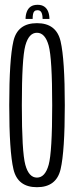

<svg xmlns="http://www.w3.org/2000/svg" viewBox="-20 -776 312 800"><path d="M134 4Q215 4 232.5 -71Q250 -146 250 -337.5Q250 -528 232.5 -603.8Q215 -679.5 134 -679.5Q53 -679.5 35.8 -604.2Q18.5 -529 18.5 -337.5Q18.5 -146 36 -71Q53.5 4 134 4ZM134 -36Q100 -36 85.5 -89.5Q71 -143 71 -337.5Q71 -532.5 85.5 -586Q100 -639.5 134 -639.5Q168 -639.5 182.8 -586Q197.5 -532.5 197.5 -337.5Q197.5 -143 182.8 -89.5Q168 -36 134 -36ZM137 -756Q119 -756 108 -748.5Q97 -741 91.8 -727.2Q86.5 -713.5 86.5 -697H116Q116 -709.5 117.8 -717.8Q119.5 -726 124 -729.8Q128.5 -733.5 137 -733.5Q143.5 -733.5 148 -730Q152.5 -726.5 155 -718.2Q157.5 -710 157.5 -697H186Q186 -713.5 180.8 -727.2Q175.5 -741 164.5 -748.5Q153.5 -756 137 -756Z"/></svg>

Font: Anybody ExtraCondensed Light
Style: Regular
Weight: 300
Width: 2
Version: Version 1.113;gftools[0.9.25]